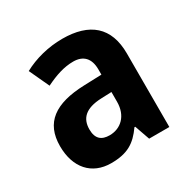

<svg xmlns="http://www.w3.org/2000/svg" viewBox="-132 -736 818 823"><g transform="rotate(-30 277.0 -324.5)"><path d="M276 -608C207 -608 138 -590 83 -560L129 -461C178 -485 222 -500 268 -500C317 -500 345 -472 345 -417V-391L258 -388C112 -383 38 -330 38 -214C38 -107 97 -41 192 -41C273 -41 314 -67 355 -125H359L385 -51H485V-415C485 -545 411 -608 276 -608ZM294 -303 345 -305V-257C345 -188 302 -148 246 -148C207 -148 183 -166 183 -213C183 -266 213 -300 294 -303Z"/></g></svg>

Font: Noto Sans Tamil UI SemiCondensed
Style: Bold
Weight: 700
Width: 4
Designer: Jelle Bosma - Monotype Design Team
Foundry: Monotype Imaging Inc.
Version: Version 2.004